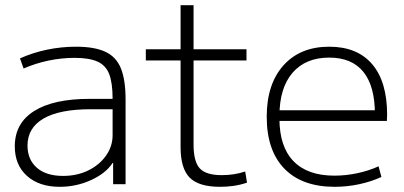

<svg xmlns="http://www.w3.org/2000/svg" viewBox="-20 -710 1556 740"><path d="M210 10Q131 10 84 -32Q37 -74 37 -146Q37 -235 111.5 -282Q186 -329 325 -329H414Q414 -390 401 -424Q388 -458 356 -472.5Q324 -487 268 -487Q217 -487 167 -476.5Q117 -466 71 -446L57 -485Q106 -507 161 -518.5Q216 -530 273 -530Q344 -530 386 -510.5Q428 -491 446 -446.5Q464 -402 464 -326V0H416V-82H414Q388 -42 331 -16Q274 10 210 10ZM223 -32Q277 -32 320 -53Q363 -74 388.5 -110Q414 -146 414 -189V-289H330Q209 -289 147.5 -253Q86 -217 86 -149Q86 -95 122 -63.5Q158 -32 223 -32Z M828 10Q746 10 711 -25.5Q676 -61 676 -143V-477H542V-520H676V-690H726V-520H930V-477H726V-153Q726 -87 750 -61Q774 -35 835 -35Q859 -35 881.5 -38.5Q904 -42 925 -49L932 -6Q905 3 879.5 6.5Q854 10 828 10Z M1270 10Q1144 10 1076 -60Q1008 -130 1008 -260Q1008 -386 1072.5 -458Q1137 -530 1249 -530Q1357 -530 1414.5 -462.5Q1472 -395 1472 -268Q1472 -261 1471.5 -255Q1471 -249 1471 -244H1035V-285H1437L1425 -270Q1425 -378 1380.5 -433Q1336 -488 1249 -488Q1158 -488 1107.5 -429.5Q1057 -371 1057 -263V-253Q1057 -145 1111 -89Q1165 -33 1269 -33Q1313 -33 1357.5 -42.5Q1402 -52 1439 -69L1450 -28Q1411 -10 1364.5 0Q1318 10 1270 10Z"/></svg>

Font: M PLUS 1 Thin Light
Style: Regular
Weight: 300
Version: Version 1.001